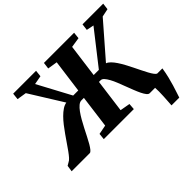

<svg xmlns="http://www.w3.org/2000/svg" viewBox="-226 -1020 1483 1483"><g transform="rotate(-45 515.0 -278.5)"><path d="M448.7 -405.3 484.9 -676.8 404.8 -689.5 411.6 -743.2H741.2L735.4 -689.5L653.3 -676.8L617.2 -405.3H673.8L886.7 -677.2L826.2 -689.5L833 -743.2H1059.1L1052.2 -689.5L986.3 -675.8L748.5 -402.3Q765.1 -396.5 781.5 -379.6Q797.9 -362.8 813.7 -339.1Q829.6 -315.4 845 -286.9Q860.4 -258.3 874.8 -229.2Q889.2 -200.2 902.8 -172.4Q916.5 -144.5 928.7 -122.1Q940.9 -99.6 951.9 -84.7Q962.9 -69.8 972.7 -66.4H1028.8Q1022 -22 1012.7 15.6Q1003.4 53.2 993.9 84.7Q984.4 116.2 975.8 141.4Q967.3 166.5 961.4 185.5H876.5Q877.4 168.9 879.2 144Q880.9 119.1 882.3 92.8Q883.8 66.4 884 41.5Q884.3 16.6 882.8 0H823.7Q812 0 800.3 -14.6Q788.6 -29.3 777.1 -53Q765.6 -76.7 753.7 -107.2Q741.7 -137.7 729.7 -169.4Q717.8 -201.2 705.6 -231.7Q693.4 -262.2 680.4 -285.9Q667.5 -309.6 654.3 -324.2Q641.1 -338.9 627 -338.9H608.4L572.3 -66.4L654.3 -51.8L650.4 0H322.3L327.6 -51.8L403.8 -66.4L439 -334H412.1Q395 -334 377.7 -319.6Q360.4 -305.2 343.3 -281.7Q326.2 -258.3 309.1 -228.3Q292 -198.2 275.9 -167Q259.8 -135.7 244.6 -105.7Q229.5 -75.7 215.8 -52.2Q202.1 -28.8 190.2 -14.4Q178.2 0 168.5 0H-28.8L-21 -51.8L3.9 -66.4Q15.6 -71.3 30.3 -87.6Q44.9 -104 62 -127.7Q79.1 -151.4 98.6 -180.2Q118.2 -209 139.2 -238.8Q160.2 -268.6 182.1 -296.9Q204.1 -325.2 226.8 -347.9Q249.5 -370.6 272.2 -385.7Q294.9 -400.9 317.4 -404.3L147.5 -677.2L69.8 -689.5L75.7 -743.2H325.7L319.8 -689.5L248 -676.3L393.1 -405.3Z"/></g></svg>

Font: Merriweather UltraBold
Style: Italic
Weight: 900
Italic angle: -7°
Designer: Eben Sorkin ( eben@eyebytes.com )
Foundry: Eben Sorkin ( eben@eyebytes.com )
Version: Version 1.52; ttfautohint (v1.4.1)